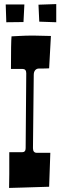

<svg xmlns="http://www.w3.org/2000/svg" viewBox="-20 -926 298 950"><path d="M109.9 -564Q109.9 -585 90.8 -585H34.2Q34.2 -719.7 37.1 -746.1Q55.7 -747.1 73.2 -748Q108.4 -750 144 -750Q175.3 -750 231.9 -748L223.1 -587.9Q213.4 -587.4 204.6 -587.2Q195.8 -586.9 187.5 -586.9H172.9Q161.1 -586.9 154.1 -578.6Q147 -570.3 147 -555.2Q147 -555.2 143.1 -192.9Q143.1 -169.9 162.1 -169.9H229L223.1 -2Q170.9 -0.5 140.9 0.5Q110.8 1.5 93.3 2Q75.7 2.4 61.5 2.9Q32.2 3.9 24.9 3.9L25.9 -64.5V-172.9H89.8Q106.9 -172.9 106.9 -192.9L109.4 -498.5ZM100.6 -903.8 96.2 -816.9 11.2 -815.9 8.3 -903.8ZM258.3 -905.8V-815.9L174.3 -818.8L170.4 -902.8Z"/></svg>

Font: Smokum
Style: Regular
Weight: 400
Designer: Astigmatic (AOETI)
Foundry: Astigmatic (AOETI)
Version: Version 1.001